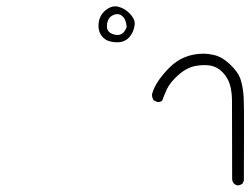

<svg xmlns="http://www.w3.org/2000/svg" viewBox="-20 -417 772 592"><path d="M731.9 140.1Q732.4 51.8 732.4 -21.2Q732.4 -94.2 731.4 -113.8Q730 -146 722.2 -170.9Q714.4 -195.3 688.5 -219.2Q662.6 -243.2 637.2 -248Q621.1 -251.5 608.4 -251.5Q544.9 -251.5 502.4 -208.5Q484.4 -190.4 469.7 -169.9Q455.1 -149.4 448.7 -126.5Q448.7 -126 448.7 -125Q448.7 -115.2 454.1 -107.4L463.9 -103Q465.8 -102.5 466.8 -102.5Q467.8 -102.5 469.2 -102.5Q470.7 -102.5 472.7 -103Q476.6 -104 480 -106.4Q485.8 -123 494.6 -142.1Q504.9 -163.6 530.5 -186.3Q556.2 -209 584 -213.9Q598.6 -216.3 610.1 -216.3Q621.6 -216.3 630.9 -214.4Q651.4 -210 666.7 -193.8Q682.1 -177.7 688.5 -157.2Q694.8 -136.7 695.3 -108.9Q695.8 -81.1 695.8 136.2Q696.8 144 701.2 148.9Q707 153.8 713.9 154.8Q721.2 153.8 727.5 149.4ZM322.8 -288.6Q331.5 -286.6 340.3 -286.6Q349.1 -286.6 355 -288.1Q360.8 -289.6 364.3 -291.5Q374 -295.9 381.8 -306.2Q392.6 -320.3 395 -338.9Q395.5 -341.3 395.5 -343.8Q395.5 -359.9 378.9 -376.5Q363.8 -391.6 345.2 -396Q340.3 -397.5 335.4 -397.5Q321.3 -397.5 307.1 -386.7Q283.7 -368.7 283.7 -337.4Q283.7 -315.4 298.3 -300.8Q308.6 -291 322.8 -288.6ZM342.3 -309.1Q337.9 -309.1 333.5 -310.1Q316.9 -314 311.5 -325.2Q309.6 -330.6 309.6 -336.9Q309.6 -345.7 312.5 -353Q315.4 -360.4 319.6 -364.3Q323.7 -368.2 329.6 -370.8Q335.4 -373.5 341.3 -373.5Q351.6 -373.5 358.9 -365.7Q368.7 -356.4 370.6 -334Q366.7 -322.8 360.8 -316.9Q353 -309.1 342.3 -309.1Z"/></svg>

Font: Bakudai
Style: ExtraLight
Weight: 200
Version: Version 1.48